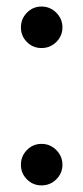

<svg xmlns="http://www.w3.org/2000/svg" viewBox="-20 -560 255 587"><path d="M43.9 -56.2Q43.9 -82.5 62.3 -101.3Q80.6 -120.1 106.9 -120.1Q133.3 -120.1 152.1 -101.3Q170.9 -82.5 170.9 -56.2Q170.9 -30.3 152.1 -11.7Q133.3 6.8 106.9 6.8Q80.6 6.8 62.3 -11.7Q43.9 -30.3 43.9 -56.2ZM43.9 -476.1Q43.9 -502.4 62.3 -521.2Q80.6 -540 106.9 -540Q133.3 -540 152.1 -521.2Q170.9 -502.4 170.9 -476.1Q170.9 -450.2 152.1 -431.6Q133.3 -413.1 106.9 -413.1Q80.6 -413.1 62.3 -431.6Q43.9 -450.2 43.9 -476.1Z"/></svg>

Font: Lumene Sans Medium
Style: Regular
Weight: 500
Designer: Deni Anggara
Version: Version 1.003;Glyphs 3.1.2 (3151)